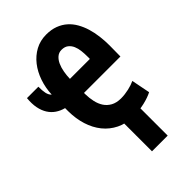

<svg xmlns="http://www.w3.org/2000/svg" viewBox="-296 -826 1174 1174"><g transform="rotate(-45 291.0 -239.0)"><path d="M364.3 11.2Q301.8 11.2 253.9 -12.5Q206.1 -36.1 173.1 -77.1Q140.1 -118.2 122.8 -173.3Q105.5 -228.5 105 -292.5V-320.3Q74.2 -328.1 49.8 -344.7Q25.4 -361.3 9 -387.2Q-7.3 -413.1 -14.2 -448.2Q-21 -483.4 -16.6 -528.3H82Q81.5 -494.6 86.4 -471.9Q91.3 -449.2 105.5 -436.5Q107.9 -492.7 125.5 -544.2Q143.1 -595.7 173.8 -635Q204.6 -674.3 246.8 -697.3Q289.1 -720.2 341.3 -720.2Q384.8 -720.2 418.5 -707.5Q452.1 -694.8 477.3 -672.6Q502.4 -650.4 519.8 -619.9Q537.1 -589.4 547.9 -554Q558.6 -518.6 563.5 -479.2Q568.4 -439.9 568.4 -399.9L567.4 -304.2H252.4V-292.5Q252.9 -259.3 259.8 -228.3Q266.6 -197.3 282.2 -173.3Q297.9 -149.4 323.7 -135Q349.6 -120.6 388.2 -120.1Q405.8 -120.1 423.3 -122.3Q440.9 -124.5 457 -128.2Q473.1 -131.8 487.5 -136.7Q502 -141.6 513.2 -147L537.1 -25.9Q507.3 -10.3 461.9 0.5Q416.5 11.2 364.3 11.2ZM341.3 -587.9Q317.9 -587.9 301 -573.2Q284.2 -558.6 273.7 -535.4Q263.2 -512.2 258.1 -483.2Q252.9 -454.1 252.4 -425.8H424.8V-448.7Q424.8 -471.7 422.1 -496.3Q419.4 -521 410.6 -541.3Q401.9 -561.5 385.3 -574.7Q368.7 -587.9 341.3 -587.9ZM429.7 242.2H293.9V-29.8H429.7Z"/></g></svg>

Font: Roboto Mono
Style: Bold
Weight: 700
Designer: Google
Version: Version 2.000985; 2015; ttfautohint (v1.3)